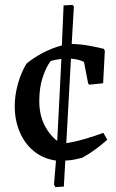

<svg xmlns="http://www.w3.org/2000/svg" viewBox="-20 -643 471 782"><path d="M205 119 200 108Q203 77 208 11Q157 4 119 -26.5Q81 -57 60.5 -105Q40 -153 40 -211Q40 -255 53 -301.5Q66 -348 88 -384Q117 -408 154 -427.5Q191 -447 232 -458Q236 -538 239 -621L275 -623L281 -617L272 -464Q311 -463 347.5 -456Q384 -449 403 -444L407 -436L400 -304L344 -298L339 -303L322 -391Q309 -397 296.5 -400Q284 -403 269 -404L250 -60Q284 -65 327 -77.5Q370 -90 401 -102L417 -74Q397 -56 371 -36.5Q345 -17 316 -1Q309 1 290 5.5Q271 10 246 11L240 117ZM140 -231Q140 -178 159.5 -137Q179 -96 213 -69Q217 -138 221 -223.5Q225 -309 230 -403Q202 -400 186 -394Q168 -370 154 -328.5Q140 -287 140 -231Z"/></svg>

Font: Labrada Medium
Style: Regular
Weight: 500
Designer: Mercedes Jáuregui
Foundry: Omnibus-Type Team
Version: Version 1.000; ttfautohint (v1.8.4.7-5d5b)